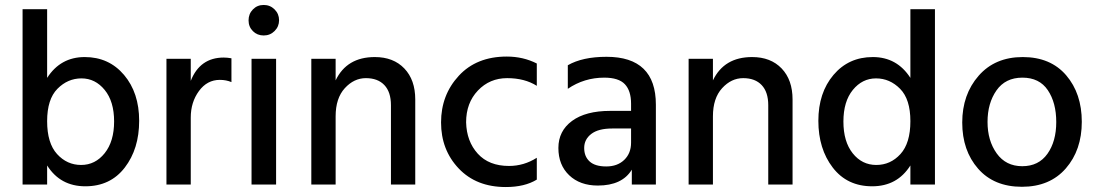

<svg xmlns="http://www.w3.org/2000/svg" viewBox="-20 -744 4422 774"><path d="M308.5 -428Q253 -428 211.5 -386Q170 -344 170 -255.5Q170 -167 210 -123Q250 -79 307 -79Q364 -79 402 -126.5Q440 -174 440 -254.5Q440 -335 402 -381.5Q364 -428 308.5 -428ZM170 0H71V-707H170V-430Q224 -514 321.5 -514Q419 -514 480 -442Q541 -370 541 -257Q541 -144 483 -68.5Q425 7 324 7Q223 7 170 -77Z M749 0H651V-507H749V-418Q786 -512 882 -512Q896 -512 913 -509V-413Q892 -422 866 -422Q815 -422 782 -377Q749 -332 749 -270Z M1043 -724Q1069 -724 1087 -706Q1105 -688 1105 -662.5Q1105 -637 1087 -619Q1069 -601 1043 -601Q1017 -601 999.5 -618.5Q982 -636 982 -662Q982 -688 999.5 -706Q1017 -724 1043 -724ZM1093 0H994V-507H1093Z M1654 0H1556V-320Q1556 -373 1529.5 -401Q1503 -429 1455 -429Q1407 -429 1370 -388.5Q1333 -348 1333 -275V0H1235V-507H1333V-420Q1378 -514 1491 -514Q1566 -514 1610 -468Q1654 -422 1654 -343Z M2019 10Q1900 10 1829 -65Q1758 -140 1758 -250.5Q1758 -361 1829.5 -438.5Q1901 -516 2023 -516Q2089 -516 2144 -488V-398Q2095 -429 2024.5 -429Q1954 -429 1906.5 -379Q1859 -329 1859 -251Q1861 -174 1906 -124.5Q1951 -75 2032 -75Q2092 -75 2144 -108V-20Q2095 10 2019 10Z M2390 4Q2318 4 2274.5 -37.5Q2231 -79 2231 -147.5Q2231 -216 2286 -256.5Q2341 -297 2440 -297H2524V-326Q2524 -378 2499 -404.5Q2474 -431 2416 -431Q2335 -431 2269 -386V-481Q2328 -515 2425 -515Q2624 -515 2624 -322V0H2527V-60Q2488 4 2390 4ZM2524 -169V-226H2448Q2392 -226 2363.5 -204Q2335 -182 2335 -147.5Q2335 -113 2357 -93Q2379 -73 2424 -73Q2469 -73 2496.5 -99.5Q2524 -126 2524 -169Z M3175 0H3077V-320Q3077 -373 3050.5 -401Q3024 -429 2976 -429Q2928 -429 2891 -388.5Q2854 -348 2854 -275V0H2756V-507H2854V-420Q2899 -514 3012 -514Q3087 -514 3131 -468Q3175 -422 3175 -343Z M3749 0H3650V-77Q3597 7 3496 7Q3395 7 3337 -68.5Q3279 -144 3279 -257Q3279 -370 3340 -442Q3401 -514 3498.5 -514Q3596 -514 3650 -430V-707H3749ZM3511.5 -428Q3456 -428 3418 -381.5Q3380 -335 3380 -254Q3380 -173 3417.5 -126Q3455 -79 3512.5 -79Q3570 -79 3610 -123Q3650 -167 3650 -255.5Q3650 -344 3608.5 -386Q3567 -428 3511.5 -428Z M4101.5 -431Q4033 -431 3997 -379.5Q3961 -328 3961 -252.5Q3961 -177 3998 -125.5Q4035 -74 4101 -74Q4167 -74 4202.5 -124Q4238 -174 4238 -252Q4238 -330 4204 -380.5Q4170 -431 4101.5 -431ZM4278 -440.5Q4341 -367 4341 -253Q4341 -139 4276.5 -65Q4212 9 4099.5 9Q3987 9 3923 -64Q3859 -137 3859 -250Q3859 -363 3925 -438.5Q3991 -514 4103 -514Q4215 -514 4278 -440.5Z"/></svg>

Font: Hind Guntur Medium
Style: Regular
Weight: 500
Designer: Manushi Parikh, Hitesh Malaviya
Foundry: Indian Type Foundry
Version: Version 1.000;PS 1.0;hotconv 1.0.86;makeotf.lib2.5.63406; tt